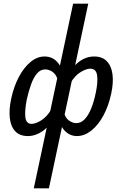

<svg xmlns="http://www.w3.org/2000/svg" viewBox="-20 -731 659 1040"><path d="M163 289 376 -711H458L245 289ZM131 6Q87 6 62.5 -20Q38 -46 33 -92.5Q28 -139 41 -198Q55 -263 82 -314Q109 -365 145 -395Q181 -425 221 -425Q263 -425 290.5 -395Q318 -365 320 -316L293 -293Q288 -323 268 -339Q248 -355 225 -355Q199 -355 180 -332.5Q161 -310 148 -273Q135 -236 125 -192Q113 -130 117.5 -95Q122 -60 151 -60Q172 -60 202.5 -78.5Q233 -97 257 -137L284 -111Q249 -47 210.5 -20.5Q172 6 131 6ZM397 6Q357 6 329.5 -24Q302 -54 300 -102L327 -124Q332 -94 352.5 -79Q373 -64 393 -64Q419 -64 439.5 -86Q460 -108 475 -146Q490 -184 499 -230Q511 -286 506 -322.5Q501 -359 469 -359Q448 -359 417.5 -341Q387 -323 362 -282L335 -307Q370 -368 408 -396.5Q446 -425 490 -425Q534 -425 559 -399Q584 -373 589.5 -327Q595 -281 582 -222Q568 -157 540 -105Q512 -53 474.5 -23.5Q437 6 397 6Z"/></svg>

Font: Ysabeau Infant SemiBold
Style: Italic
Weight: 600
Italic angle: -12°
Designer: Christian Thalmann (Catharsis Fonts)
Version: Version 2.002; featfreeze: ss01,ss02,lnum